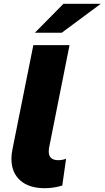

<svg xmlns="http://www.w3.org/2000/svg" viewBox="-20 -979 549 1008"><path d="M40 -146Q40 -171 46 -198L155 -742H345L238 -205Q236 -197 236 -183Q236 -160 249 -149Q262 -138 285 -138Q309 -138 327 -146L307 -5Q262 9 215 9Q132 9 86 -32Q40 -73 40 -146ZM313 -959H509L304 -807H163Z"/></svg>

Font: Montserrat Alternates ExtraBold
Style: Italic
Weight: 800
Italic angle: -11.3°
Designer: Julieta Ulanovsky
Foundry: Julieta Ulanovsky
Version: Version 7.200